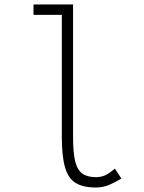

<svg xmlns="http://www.w3.org/2000/svg" viewBox="-20 -820 640 854"><path d="M406 14Q349 14 316 -6.5Q283 -27 269 -76.5Q255 -126 255 -211V-754H129V-800H305V-211Q305 -143 314 -104Q323 -65 345.5 -48.5Q368 -32 406 -32Q429 -32 447 -40Q465 -48 491 -70L520 -26Q483 -4 458.5 5Q434 14 406 14Z"/></svg>

Font: Victor Mono Thin Thin
Style: Regular
Weight: 250
Monospace: yes
Version: Version 1.561;gftools[0.9.30]